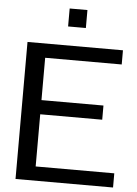

<svg xmlns="http://www.w3.org/2000/svg" viewBox="-61 -966 721 1012"><g transform="rotate(5 300.0 -460.0)"><path d="M360 -825H266V-920H360ZM576 0H60V-725H565V-650H160V-426H488V-351H160V-75H576Z"/></g></svg>

Font: Edlo
Style: Regular
Weight: 400
Monospace: yes
Version: Version 0.01